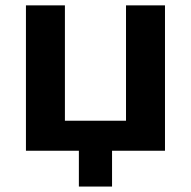

<svg xmlns="http://www.w3.org/2000/svg" viewBox="-20 -559 708 712"><path d="M272.5 132.8V0H76.2V-539.1H220.7V-111.3H447.3V-539.1H591.8V0H395.5V132.8Z"/></svg>

Font: Min Sans Bold
Style: Regular
Weight: 700
Designer: Jinseong-Kim, NotoSansCJK, Nunito
Foundry: Jinseong-Kim
Version: Version 1.400;Glyphs 3.1.2 (3151)